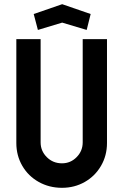

<svg xmlns="http://www.w3.org/2000/svg" viewBox="-20 -893 589 917"><path d="M58 -210V-706H174V-213Q174 -172 203.5 -142.5Q233 -113 276 -113Q317 -113 346 -142.5Q375 -172 375 -213V-706H491V-210Q491 -150 462.5 -101Q434 -52 385 -24Q336 4 276 4Q215 4 165 -24Q115 -52 86.5 -101Q58 -150 58 -210ZM141 -826 277 -873 413 -826 394 -750 277 -785 161 -750Z"/></svg>

Font: Lineal Medium
Style: Regular
Weight: 600
Designer: Created by Frank Adebiaye with contributions from Anton Moglia & Ariel Martín Pérez
Created by Frank ADEBIAYE with FontF
Foundry: Velvetyne Type Foundry
Version: Version 2.000